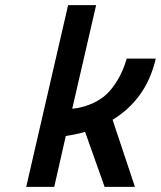

<svg xmlns="http://www.w3.org/2000/svg" viewBox="-20 -727 626 747"><path d="M82 0 245 -707H354L261 -304L284 -307Q365 -324 408.5 -375Q452 -426 473 -499H586Q567 -417 524 -358Q481 -299 418 -261L505 0H387L311 -214Q301 -211 291 -208.5Q281 -206 271 -204L236 -198L191 0Z"/></svg>

Font: Panefresco 750wt
Style: Italic
Weight: 750
Foundry: Campivisivi & Chank Co
Version: Version 1.000